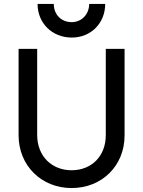

<svg xmlns="http://www.w3.org/2000/svg" viewBox="-20 -941 723 971"><path d="M342 10C496 10 610 -103 610 -256V-694H515V-258C515 -150 442 -80 342 -80C243 -80 168 -150 168 -259V-694H74V-257C74 -104 189 10 342 10ZM170 -921C170 -825 243 -751 343 -751C441 -751 512 -825 512 -921H431C431 -869 393 -829 343 -829C288 -829 252 -869 252 -921Z"/></svg>

Font: MV Cash
Style: Regular
Weight: 400
Designer: Rodrigo Fuenzalida
Foundry: fragTYPE
Version: Version 1.100;Glyphs 3.1.2 (3151)